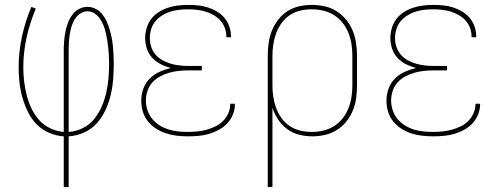

<svg xmlns="http://www.w3.org/2000/svg" viewBox="-20 -548 2040 783"><path d="M240 215V8Q209 6 180 -6.5Q151 -19 129.5 -41Q108 -63 94 -91.5Q80 -120 71.5 -150Q63 -180 59.5 -211Q56 -242 56 -273Q56 -336 69.5 -398.5Q83 -461 108 -520L126 -513Q102 -456 88.5 -395.5Q75 -335 75 -273Q75 -244 78.5 -215.5Q82 -187 89 -159.5Q96 -132 108.5 -105.5Q121 -79 140 -58Q159 -37 185.5 -24.5Q212 -12 240 -10V-343Q240 -362 241.5 -380.5Q243 -399 246.5 -417.5Q250 -436 256.5 -453.5Q263 -471 274 -486.5Q285 -502 301.5 -511Q318 -520 337 -520Q354 -520 370 -512Q386 -504 397 -490Q408 -476 415 -460.5Q422 -445 427 -428Q432 -411 435.5 -394Q439 -377 440.5 -359.5Q442 -342 443 -325Q444 -308 444 -290Q444 -258 441.5 -225.5Q439 -193 431.5 -161Q424 -129 410 -99Q396 -69 374.5 -45Q353 -21 322.5 -7.5Q292 6 260 8V215ZM260 -10Q290 -12 317.5 -25.5Q345 -39 364 -62.5Q383 -86 395 -114Q407 -142 413.5 -171Q420 -200 422.5 -230Q425 -260 425 -291Q425 -306 424 -321.5Q423 -337 421.5 -352.5Q420 -368 417.5 -383.5Q415 -399 411.5 -414Q408 -429 402.5 -443.5Q397 -458 388 -471Q379 -484 366 -493Q353 -502 337 -502Q321 -502 307 -492.5Q293 -483 284.5 -469Q276 -455 271.5 -439.5Q267 -424 264.5 -408Q262 -392 261 -375.5Q260 -359 260 -343Z M747 8Q725 8 702 5.5Q679 3 657.5 -4Q636 -11 616.5 -23.5Q597 -36 583 -53.5Q569 -71 562.5 -93Q556 -115 556 -138Q556 -162 564.5 -186Q573 -210 590.5 -227.5Q608 -245 630.5 -255Q653 -265 677 -271Q656 -276 636 -286Q616 -296 601 -312Q586 -328 579 -349.5Q572 -371 572 -393Q572 -413 578 -433.5Q584 -454 596.5 -470.5Q609 -487 627 -498.5Q645 -510 665 -516.5Q685 -523 705.5 -525.5Q726 -528 747 -528Q767 -528 787.5 -526Q808 -524 827 -518Q846 -512 864 -501.5Q882 -491 895 -475.5Q908 -460 915 -440.5Q922 -421 922 -401V-396H903V-400Q903 -418 896.5 -435Q890 -452 878 -465Q866 -478 850 -487Q834 -496 817 -501Q800 -506 782.5 -508Q765 -510 747 -510Q729 -510 710.5 -508Q692 -506 674.5 -500.5Q657 -495 641 -485Q625 -475 613.5 -461Q602 -447 596.5 -429Q591 -411 591 -392Q591 -374 597 -356Q603 -338 615 -324.5Q627 -311 643.5 -302Q660 -293 677.5 -288Q695 -283 713.5 -281Q732 -279 750 -279H803V-261H750Q730 -261 710 -259Q690 -257 670.5 -251.5Q651 -246 633 -236.5Q615 -227 601.5 -212Q588 -197 581.5 -177.5Q575 -158 575 -138Q575 -118 581.5 -98.5Q588 -79 600.5 -63.5Q613 -48 630.5 -37Q648 -26 667.5 -20Q687 -14 707 -12Q727 -10 747 -10Q766 -10 785 -12Q804 -14 822.5 -19Q841 -24 858.5 -32.5Q876 -41 889.5 -54.5Q903 -68 911 -86Q919 -104 919 -123V-125H938V-123Q938 -101 929.5 -80.5Q921 -60 906.5 -44.5Q892 -29 872.5 -18.5Q853 -8 832.5 -2Q812 4 790.5 6Q769 8 747 8Z M1072 215V-320Q1072 -346 1075.5 -372Q1079 -398 1088.5 -422Q1098 -446 1114 -467Q1130 -488 1151.5 -502Q1173 -516 1199 -522Q1225 -528 1251 -528Q1277 -528 1303 -522.5Q1329 -517 1351.5 -503Q1374 -489 1391 -468.5Q1408 -448 1418 -423.5Q1428 -399 1432 -372.5Q1436 -346 1436 -320V-200Q1436 -174 1432.5 -148Q1429 -122 1419 -97.5Q1409 -73 1392.5 -52.5Q1376 -32 1354 -18Q1332 -4 1306 2Q1280 8 1254 8Q1227 8 1200.5 1.5Q1174 -5 1152 -21Q1130 -37 1115 -59.5Q1100 -82 1091 -108V215ZM1251 -10Q1275 -10 1298.5 -15.5Q1322 -21 1342 -33.5Q1362 -46 1377 -65Q1392 -84 1401 -106.5Q1410 -129 1413.5 -152.5Q1417 -176 1417 -200V-320Q1417 -344 1413.5 -367.5Q1410 -391 1401 -413.5Q1392 -436 1377 -455Q1362 -474 1342 -486.5Q1322 -499 1298.5 -504.5Q1275 -510 1251 -510Q1227 -510 1204 -504.5Q1181 -499 1161.5 -486Q1142 -473 1128 -453.5Q1114 -434 1106 -412Q1098 -390 1094.5 -366.5Q1091 -343 1091 -320V-200Q1091 -177 1094.5 -153.5Q1098 -130 1106 -108Q1114 -86 1128 -66.5Q1142 -47 1161.5 -34Q1181 -21 1204 -15.5Q1227 -10 1251 -10Z M1747 8Q1725 8 1702 5.5Q1679 3 1657.5 -4Q1636 -11 1616.5 -23.5Q1597 -36 1583 -53.5Q1569 -71 1562.5 -93Q1556 -115 1556 -138Q1556 -162 1564.5 -186Q1573 -210 1590.5 -227.5Q1608 -245 1630.5 -255Q1653 -265 1677 -271Q1656 -276 1636 -286Q1616 -296 1601 -312Q1586 -328 1579 -349.5Q1572 -371 1572 -393Q1572 -413 1578 -433.5Q1584 -454 1596.5 -470.5Q1609 -487 1627 -498.5Q1645 -510 1665 -516.5Q1685 -523 1705.5 -525.5Q1726 -528 1747 -528Q1767 -528 1787.5 -526Q1808 -524 1827 -518Q1846 -512 1864 -501.5Q1882 -491 1895 -475.5Q1908 -460 1915 -440.5Q1922 -421 1922 -401V-396H1903V-400Q1903 -418 1896.5 -435Q1890 -452 1878 -465Q1866 -478 1850 -487Q1834 -496 1817 -501Q1800 -506 1782.5 -508Q1765 -510 1747 -510Q1729 -510 1710.5 -508Q1692 -506 1674.5 -500.5Q1657 -495 1641 -485Q1625 -475 1613.5 -461Q1602 -447 1596.5 -429Q1591 -411 1591 -392Q1591 -374 1597 -356Q1603 -338 1615 -324.5Q1627 -311 1643.5 -302Q1660 -293 1677.5 -288Q1695 -283 1713.5 -281Q1732 -279 1750 -279H1803V-261H1750Q1730 -261 1710 -259Q1690 -257 1670.5 -251.5Q1651 -246 1633 -236.5Q1615 -227 1601.5 -212Q1588 -197 1581.5 -177.5Q1575 -158 1575 -138Q1575 -118 1581.5 -98.5Q1588 -79 1600.5 -63.5Q1613 -48 1630.5 -37Q1648 -26 1667.5 -20Q1687 -14 1707 -12Q1727 -10 1747 -10Q1766 -10 1785 -12Q1804 -14 1822.5 -19Q1841 -24 1858.5 -32.5Q1876 -41 1889.5 -54.5Q1903 -68 1911 -86Q1919 -104 1919 -123V-125H1938V-123Q1938 -101 1929.5 -80.5Q1921 -60 1906.5 -44.5Q1892 -29 1872.5 -18.5Q1853 -8 1832.5 -2Q1812 4 1790.5 6Q1769 8 1747 8Z"/></svg>

Font: Iosevka SS18 Thin
Style: Regular
Weight: 100
Monospace: yes
Designer: Belleve Invis
Foundry: Belleve Invis
Version: Version 25.1.1; ttfautohint (v1.8.4)